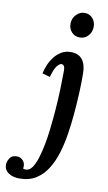

<svg xmlns="http://www.w3.org/2000/svg" viewBox="-216 -803 635 1125"><g transform="rotate(10 102.0 -240.0)"><path d="M153 -511Q200 -511 222.5 -481.5Q245 -452 245 -400Q246 -352 243 -286Q240 -220 234 -153Q229 -98 220 -38.5Q211 21 194.5 76Q178 131 151 175Q124 219 83 245Q42 271 -16 271Q-55 271 -81 253.5Q-107 236 -107 204Q-107 186 -94 165.5Q-81 145 -50 146Q-29 146 -14 163.5Q1 181 -4 210Q2 213 13 213Q34 213 50 190Q66 167 77.5 129.5Q89 92 97.5 48Q106 4 111 -38.5Q116 -81 119 -114.5Q122 -148 123 -163Q128 -226 130 -290.5Q132 -355 132 -400Q131 -432 111 -432Q99 -431 84.5 -412.5Q70 -394 57 -346L11 -359Q15 -379 25 -405Q35 -431 52.5 -455Q70 -479 95 -495Q120 -511 153 -511ZM193 -751Q223 -751 241.5 -729.5Q260 -708 259 -677Q258 -646 238 -625Q218 -604 189 -604Q159 -604 140 -625Q121 -646 122 -677Q123 -708 144.5 -729.5Q166 -751 193 -751Z"/></g></svg>

Font: Lora SemiBold
Style: Italic
Weight: 600
Italic angle: -3°
Designer: Olga Karpushina, Alexei Vanyashin (Cyrillic)
Foundry: Cyreal
Version: Version 3.011; ttfautohint (v1.8.4.7-5d5b)